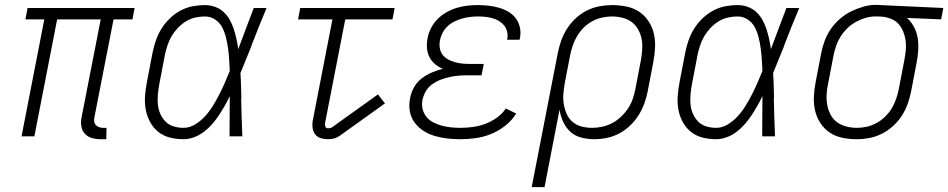

<svg xmlns="http://www.w3.org/2000/svg" viewBox="-20 -563 3916 793"><path d="M395 12Q377 12 359.5 7Q342 2 330.5 -10.5Q319 -23 316 -41.5Q313 -60 317 -79L396 -483H216L122 0H69L163 -483H85L94 -530H536L527 -483H449L370 -79Q368 -70 369 -61.5Q370 -53 375.5 -47Q381 -41 389 -38Q397 -35 405 -35H420L419 12Z M738 12Q708 12 681 5Q654 -2 633.5 -18.5Q613 -35 600 -59Q587 -83 582 -110Q577 -137 579 -166Q581 -195 587 -225L610 -345Q615 -370 623.5 -395Q632 -420 646 -443Q660 -466 680.5 -486Q701 -506 725 -519Q749 -532 775 -537Q801 -542 826 -542Q849 -542 869 -534.5Q889 -527 904 -513Q919 -499 929 -481Q939 -463 945.5 -443Q952 -423 956.5 -402.5Q961 -382 964 -360Q980 -403 996 -445.5Q1012 -488 1028 -530H1081Q1065 -492 1049.5 -453.5Q1034 -415 1019 -376V-374Q1007 -346 996 -317.5Q985 -289 973 -261Q975 -235 975.5 -209.5Q976 -184 977 -158L976 -157Q977 -117 978 -78Q979 -39 981 0H928Q928 -41 928.5 -82.5Q929 -124 929 -166Q919 -145 907.5 -125Q896 -105 883.5 -86Q871 -67 855.5 -49.5Q840 -32 821.5 -18Q803 -4 781 4Q759 12 738 12ZM738 -35Q763 -35 786.5 -49.5Q810 -64 828 -84Q846 -104 860 -127Q874 -150 886 -173.5Q898 -197 908.5 -221Q919 -245 929 -270Q928 -293 926.5 -316.5Q925 -340 922 -362.5Q919 -385 913.5 -407.5Q908 -430 898 -449.5Q888 -469 869 -482Q850 -495 826 -495Q807 -495 786.5 -490.5Q766 -486 747.5 -474.5Q729 -463 714 -447Q699 -431 688.5 -413Q678 -395 671.5 -375Q665 -355 661 -336L638 -216Q634 -194 632 -173Q630 -152 632 -131.5Q634 -111 642 -93Q650 -75 663.5 -61Q677 -47 697 -41Q717 -35 738 -35Z M1334 12Q1319 12 1304.5 7.5Q1290 3 1281.5 -8.5Q1273 -20 1271 -35.5Q1269 -51 1272 -66L1353 -483H1211L1220 -530H1610L1601 -483H1406L1323 -57Q1321 -49 1323.5 -41Q1326 -33 1335 -33Q1339 -33 1343.5 -34Q1348 -35 1351 -37L1541 -173L1570 -136L1380 0Q1369 7 1357.5 9.5Q1346 12 1334 12Z M1882 12Q1854 12 1827.5 9Q1801 6 1775.5 -1.5Q1750 -9 1728.5 -23Q1707 -37 1692 -57.5Q1677 -78 1672.5 -104.5Q1668 -131 1674 -158Q1678 -181 1690 -202.5Q1702 -224 1721.5 -239Q1741 -254 1763.5 -263.5Q1786 -273 1809 -279Q1791 -286 1776.5 -298.5Q1762 -311 1753.5 -327.5Q1745 -344 1743.5 -364.5Q1742 -385 1746 -405Q1750 -427 1760.5 -447.5Q1771 -468 1787.5 -484.5Q1804 -501 1824.5 -512.5Q1845 -524 1866.5 -530.5Q1888 -537 1910 -539.5Q1932 -542 1953 -542Q1976 -542 1998 -539.5Q2020 -537 2041 -531Q2062 -525 2080.5 -514Q2099 -503 2111 -486.5Q2123 -470 2127.5 -448.5Q2132 -427 2127 -404L2126 -399H2074L2075 -402Q2078 -418 2074.5 -432.5Q2071 -447 2062 -458Q2053 -469 2040.5 -476.5Q2028 -484 2013.5 -488Q1999 -492 1984 -493.5Q1969 -495 1954 -495Q1938 -495 1921.5 -493Q1905 -491 1889 -486.5Q1873 -482 1857.5 -474.5Q1842 -467 1829 -455Q1816 -443 1808 -427.5Q1800 -412 1797 -396Q1794 -380 1796.5 -364.5Q1799 -349 1807.5 -337.5Q1816 -326 1829 -318.5Q1842 -311 1857.5 -306.5Q1873 -302 1888.5 -300.5Q1904 -299 1920 -299H1978L1969 -252H1911Q1893 -252 1874.5 -250.5Q1856 -249 1837.5 -245Q1819 -241 1800.5 -234Q1782 -227 1765.5 -215.5Q1749 -204 1739 -186.5Q1729 -169 1725 -151Q1721 -131 1725.5 -112.5Q1730 -94 1741.5 -80Q1753 -66 1769.5 -57.5Q1786 -49 1804.5 -44Q1823 -39 1842.5 -37Q1862 -35 1882 -35Q1907 -35 1932.5 -38.5Q1958 -42 1983 -51Q2008 -60 2031.5 -76.5Q2055 -93 2069 -115L2112 -94Q2094 -65 2066.5 -43.5Q2039 -22 2008 -9.5Q1977 3 1945 7.5Q1913 12 1882 12Z M2176 210 2284 -345Q2289 -370 2298 -395.5Q2307 -421 2322 -444.5Q2337 -468 2358 -487.5Q2379 -507 2404 -519.5Q2429 -532 2455.5 -537Q2482 -542 2508 -542Q2538 -542 2567.5 -536Q2597 -530 2620 -514.5Q2643 -499 2658.5 -475.5Q2674 -452 2680.5 -424Q2687 -396 2685.5 -366Q2684 -336 2678 -305L2655 -185Q2650 -160 2641 -135Q2632 -110 2617 -86.5Q2602 -63 2581.5 -43.5Q2561 -24 2537 -11.5Q2513 1 2486.5 6.5Q2460 12 2434 12Q2406 12 2380 5Q2354 -2 2335.5 -19Q2317 -36 2306 -60Q2295 -84 2291 -110L2229 210ZM2426 -35Q2446 -35 2467 -39.5Q2488 -44 2507.5 -54Q2527 -64 2544 -80Q2561 -96 2573.5 -114.5Q2586 -133 2593 -153.5Q2600 -174 2604 -194L2627 -314Q2631 -337 2632.5 -359.5Q2634 -382 2630 -402.5Q2626 -423 2615.5 -441.5Q2605 -460 2589 -472Q2573 -484 2551.5 -489.5Q2530 -495 2508 -495Q2488 -495 2467 -490.5Q2446 -486 2426.5 -475.5Q2407 -465 2391 -449Q2375 -433 2364 -414.5Q2353 -396 2346 -376Q2339 -356 2335 -336L2313 -222Q2309 -199 2307 -176.5Q2305 -154 2308.5 -133Q2312 -112 2320.5 -92.5Q2329 -73 2345 -59.5Q2361 -46 2382 -40.5Q2403 -35 2426 -35Z M2938 12Q2908 12 2881 5Q2854 -2 2833.5 -18.5Q2813 -35 2800 -59Q2787 -83 2782 -110Q2777 -137 2779 -166Q2781 -195 2787 -225L2810 -345Q2815 -370 2823.5 -395Q2832 -420 2846 -443Q2860 -466 2880.5 -486Q2901 -506 2925 -519Q2949 -532 2975 -537Q3001 -542 3026 -542Q3049 -542 3069 -534.5Q3089 -527 3104 -513Q3119 -499 3129 -481Q3139 -463 3145.5 -443Q3152 -423 3156.5 -402.5Q3161 -382 3164 -360Q3180 -403 3196 -445.5Q3212 -488 3228 -530H3281Q3265 -492 3249.5 -453.5Q3234 -415 3219 -376V-374Q3207 -346 3196 -317.5Q3185 -289 3173 -261Q3175 -235 3175.5 -209.5Q3176 -184 3177 -158L3176 -157Q3177 -117 3178 -78Q3179 -39 3181 0H3128Q3128 -41 3128.5 -82.5Q3129 -124 3129 -166Q3119 -145 3107.5 -125Q3096 -105 3083.5 -86Q3071 -67 3055.5 -49.5Q3040 -32 3021.5 -18Q3003 -4 2981 4Q2959 12 2938 12ZM2938 -35Q2963 -35 2986.5 -49.5Q3010 -64 3028 -84Q3046 -104 3060 -127Q3074 -150 3086 -173.5Q3098 -197 3108.5 -221Q3119 -245 3129 -270Q3128 -293 3126.5 -316.5Q3125 -340 3122 -362.5Q3119 -385 3113.5 -407.5Q3108 -430 3098 -449.5Q3088 -469 3069 -482Q3050 -495 3026 -495Q3007 -495 2986.5 -490.5Q2966 -486 2947.5 -474.5Q2929 -463 2914 -447Q2899 -431 2888.5 -413Q2878 -395 2871.5 -375Q2865 -355 2861 -336L2838 -216Q2834 -194 2832 -173Q2830 -152 2832 -131.5Q2834 -111 2842 -93Q2850 -75 2863.5 -61Q2877 -47 2897 -41Q2917 -35 2938 -35Z M3518 12Q3488 12 3459 6Q3430 0 3407 -15.5Q3384 -31 3368.5 -54.5Q3353 -78 3346.5 -106Q3340 -134 3341.5 -164Q3343 -194 3349 -225L3372 -345Q3377 -370 3386.5 -395.5Q3396 -421 3412 -444Q3428 -467 3449.5 -485.5Q3471 -504 3495.5 -516Q3520 -528 3546 -535.5Q3572 -543 3598 -543Q3603 -543 3607.5 -542.5Q3612 -542 3617 -542L3876 -530L3867 -483L3726 -489Q3743 -474 3754.5 -452.5Q3766 -431 3770 -407Q3774 -383 3772.5 -357Q3771 -331 3766 -305L3743 -185Q3738 -160 3729 -134.5Q3720 -109 3705 -85.5Q3690 -62 3668.5 -42.5Q3647 -23 3622 -10.5Q3597 2 3570.5 7Q3544 12 3518 12ZM3519 -35Q3539 -35 3559.5 -39.5Q3580 -44 3599.5 -54.5Q3619 -65 3635.5 -81Q3652 -97 3663 -115.5Q3674 -134 3681 -154Q3688 -174 3692 -194L3715 -314Q3719 -335 3721 -355Q3723 -375 3720.5 -394.5Q3718 -414 3711 -431.5Q3704 -449 3692 -463Q3680 -477 3662 -484.5Q3644 -492 3625 -494L3608 -495H3594Q3575 -495 3554.5 -489Q3534 -483 3515 -472.5Q3496 -462 3480 -446.5Q3464 -431 3452.5 -413Q3441 -395 3434 -375Q3427 -355 3423 -336L3400 -216Q3395 -193 3394 -170.5Q3393 -148 3397 -127.5Q3401 -107 3411 -88.5Q3421 -70 3437.5 -58Q3454 -46 3475.5 -40.5Q3497 -35 3519 -35Z"/></svg>

Font: Lode Dark Term
Style: Italic
Weight: 400
Italic angle: -11°
Monospace: yes
Designer: Belleve Invis
Foundry: Belleve Invis
Version: Version 29.2.0